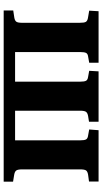

<svg xmlns="http://www.w3.org/2000/svg" viewBox="224 -780 556 1044"><g transform="rotate(90 502.0 -258.0)"><path d="M37 0V-52L77 -58Q93 -61 98.5 -69.5Q104 -78 104 -102V-412Q104 -438 99 -446.5Q94 -455 79 -458L38 -465L41 -516H321V-465L287 -459Q272 -457 267.5 -447.5Q263 -438 263 -414V-62H424V-417Q424 -439 419 -448Q414 -457 398 -459L365 -465L368 -516H642V-464L611 -459Q594 -456 588 -447.5Q582 -439 582 -415V-62H743V-417Q743 -439 738 -448Q733 -457 717 -459L684 -465L688 -516H967V-464L930 -459Q912 -456 906.5 -447.5Q901 -439 901 -415V-101Q901 -77 907 -68.5Q913 -60 931 -57L968 -51V0Z"/></g></svg>

Font: Literata 36pt
Style: Bold
Weight: 700
Designer: Latin by Veronika Burian and Jose Scaglione. Greek by Irene Vlachou. Cyrillic by Vera Evstafieva.
Foundry: TypeTogether
Version: Version 3.002